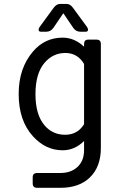

<svg xmlns="http://www.w3.org/2000/svg" viewBox="-20 -733 626 949"><path d="M275.9 -713.4H310.1Q326.7 -713.4 340.8 -694.3L410.2 -599.6Q415 -592.8 415 -585.9Q415 -576.2 403.3 -576.2H377.4Q355 -576.2 341.8 -595.7L293 -667.5L244.1 -595.7Q231 -576.2 208.5 -576.2H182.6Q170.9 -576.2 170.9 -585.9Q170.9 -592.8 175.8 -599.6L245.1 -694.3Q259.3 -713.4 275.9 -713.4ZM289.6 9.8Q206.1 9.8 143.1 -59.1Q72.3 -136.7 72.3 -268.6Q72.3 -396.5 143.6 -479Q201.7 -546.9 289.6 -546.9Q348.1 -546.9 395.5 -502V-515.6Q395.5 -537.1 416 -537.1H457.5Q478.5 -537.1 478.5 -515.6V-1.5Q478.5 91.3 424.3 144Q371.6 195.3 278.3 195.3H163.6Q141.6 195.3 141.6 173.8V143.6Q141.6 122.1 163.6 122.1H278.3Q330.6 122.1 362.8 92.3Q395.5 62 395.5 9.3V-36.1Q349.1 9.8 289.6 9.8ZM395.5 -119.1V-417Q363.3 -471.2 302.7 -471.2Q241.2 -471.2 199.2 -421.4Q155.3 -369.1 155.3 -267.3Q155.3 -165.5 200.7 -112.8Q240.2 -66.9 301.8 -66.9Q363.3 -66.9 395.5 -119.1Z"/></svg>

Font: Simply Mono
Style: Book
Weight: 400
Designer: Wojciech Kalinowski "wmk69" (wmk69@o2.pl)
Foundry: Wojciech Kalinowski "wmk69" (wmk69@o2.pl)
Version: Version 1.0.0